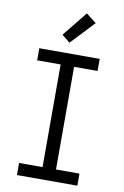

<svg xmlns="http://www.w3.org/2000/svg" viewBox="-104 -1037 709 1096"><g transform="rotate(10 250.0 -489.0)"><path d="M75 0V-70H211V-665H75V-735H425V-665H289V-70H425V0ZM239 -796 192 -834 308 -978 367 -932Z"/></g></svg>

Font: Iosevka Custom
Style: Regular
Weight: 400
Monospace: yes
Designer: Belleve Invis
Foundry: Belleve Invis
Version: Version 32.5.0; ttfautohint (v1.8.4)